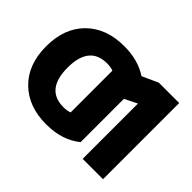

<svg xmlns="http://www.w3.org/2000/svg" viewBox="-145 -1016 1302 1302"><g transform="rotate(45 505.5 -365.0)"><path d="M403.3 -740.2Q536.1 -740.2 628.9 -678.7L743.2 -730.5H938.5V0H743.2V-530.3L653.3 -485.4V-70.3Q554.7 9.8 403.3 9.8Q231.4 9.8 129.9 -90.8Q28.3 -191.4 28.3 -365.2Q28.3 -539.1 129.9 -639.6Q231.4 -740.2 403.3 -740.2ZM403.3 -155.3Q437.5 -155.3 462.9 -165V-565.4Q437.5 -575.2 403.3 -575.2Q233.4 -575.2 233.4 -365.2Q233.4 -155.3 403.3 -155.3Z"/></g></svg>

Font: GenEi M Gothic v2 Black
Style: Regular
Weight: 900
Version: Version 2.0